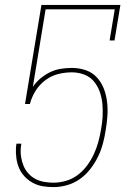

<svg xmlns="http://www.w3.org/2000/svg" viewBox="-20 -755 540 783"><path d="M198 8Q176 8 154.5 4.5Q133 1 114.5 -9Q96 -19 81.5 -34Q67 -49 58.5 -68Q50 -87 47 -108.5Q44 -130 45 -152L47 -169H67L65 -154Q63 -134 66 -115Q69 -96 76 -79Q83 -62 95.5 -48Q108 -34 124 -25.5Q140 -17 159 -13.5Q178 -10 198 -10Q223 -10 249 -17.5Q275 -25 297 -41.5Q319 -58 335.5 -80.5Q352 -103 363 -127Q374 -151 381 -176.5Q388 -202 392 -227Q397 -253 398.5 -279.5Q400 -306 397.5 -332Q395 -358 386.5 -381.5Q378 -405 362.5 -423.5Q347 -442 323 -451Q299 -460 273 -460Q245 -460 217 -453Q189 -446 165 -428Q141 -410 125 -384.5Q109 -359 102 -331H82L149 -735H471L447 -590H427L448 -717H166L114 -401Q127 -420 145.5 -435.5Q164 -451 185 -461Q206 -471 228.5 -474.5Q251 -478 273 -478Q302 -478 329 -469Q356 -460 374.5 -440Q393 -420 403 -394.5Q413 -369 416.5 -340.5Q420 -312 418 -282.5Q416 -253 411 -224Q407 -197 399.5 -169Q392 -141 379.5 -115.5Q367 -90 348.5 -66Q330 -42 306 -25Q282 -8 254 0Q226 8 198 8Z"/></svg>

Font: Iosevka Slab Thin
Style: Italic
Weight: 100
Italic angle: -9°
Monospace: yes
Designer: Belleve Invis
Foundry: Belleve Invis
Version: Version 11.1.1; ttfautohint (v1.8.3)